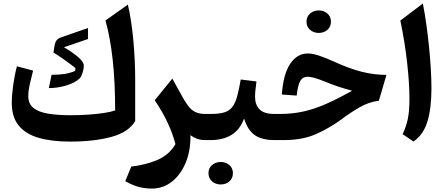

<svg xmlns="http://www.w3.org/2000/svg" viewBox="-20 -812 2597 1113"><path d="M763.7 -110.4Q725.6 -45.4 625.5 -18.3Q525.4 8.8 386.7 8.8Q280.3 8.8 204.6 -12.9Q128.9 -34.7 88.6 -84Q48.3 -133.3 48.3 -214.8Q48.3 -259.8 56.4 -318.4Q64.5 -377 78.1 -427.7L171.9 -402.8Q162.1 -366.2 153.1 -325.7Q144 -285.2 144 -254.9Q144 -210.4 173.6 -186.5Q203.1 -162.6 258.1 -153.3Q313 -144 389.2 -144Q440.4 -144 491.2 -147.5Q542 -150.9 583.3 -157.2Q624.5 -163.6 647.5 -171.9Q647.5 -336.9 633.1 -466.8Q618.7 -596.7 591.3 -693.4L721.2 -785.2Q742.2 -695.8 752.9 -578.9Q763.7 -461.9 763.7 -343.8ZM490.2 -649.4V-585.9L350.6 -538.1Q403.3 -507.3 434.6 -479.7Q465.8 -452.1 465.8 -431.6Q465.8 -411.6 457.8 -387.9Q449.7 -364.3 440.9 -356.9Q414.6 -331.5 363.8 -316.4Q313 -301.3 263.2 -301.3L278.8 -378.4Q323.7 -378.4 355.5 -383.5Q387.2 -388.7 415.5 -400.9L417.5 -417.5Q394.5 -436 358.9 -461.4Q323.2 -486.8 290 -507.8L293.9 -533.2Q298.3 -566.4 308.1 -578.4Q317.9 -590.3 335.9 -596.2Z M979 -356.4 1025.4 -272.5Q1048.8 -228 1068.4 -201.4Q1087.9 -174.8 1111.6 -163.1Q1135.3 -151.4 1169.4 -151.4H1169.9V0H1169.4Q1143.1 0 1122.8 -7.3Q1102.5 -14.6 1084 -28.3Q1085.4 61.5 1056.2 131.6Q1026.9 201.7 975.8 241.5Q924.8 281.2 860.8 281.2Q822.3 281.2 786.6 272.2Q751 263.2 706.1 238.3L741.2 153.3Q822.8 144.5 891.6 115.5Q960.4 86.4 997.1 23.4Q981 -37.6 952.6 -98.9Q924.3 -160.2 877 -231Z M1169.9 0Q1160.6 0 1155.8 -8.1Q1150.9 -16.1 1150.9 -36.1V-115.7Q1150.9 -135.7 1155.8 -143.6Q1160.6 -151.4 1169.9 -151.4H1201.7Q1249.5 -151.4 1279.1 -160.2Q1308.6 -168.9 1325.9 -190.9Q1343.3 -212.9 1354.2 -251.7Q1365.2 -290.5 1375.5 -351.1L1466.8 -339.8Q1463.4 -314.5 1460.9 -291.7Q1458.5 -269 1458.5 -250Q1458.5 -205.1 1484.4 -178.2Q1510.3 -151.4 1571.8 -151.4H1572.3V0H1571.8Q1496.6 0 1455.8 -29.5Q1415 -59.1 1395 -125Q1371.1 -60.1 1321.8 -30Q1272.5 0 1202.1 0ZM1188.5 191.9Q1188.5 162.6 1209.2 144.8Q1230 127 1259.3 127Q1289.1 127 1309.6 144.8Q1330.1 162.6 1330.1 191.9Q1330.1 221.7 1309.6 239.5Q1289.1 257.3 1259.3 257.3Q1230 257.3 1209.2 239.5Q1188.5 221.7 1188.5 191.9Z M1764.6 -502Q1792 -502 1829.8 -489.5Q1867.7 -477.1 1923.3 -451.7Q2005.9 -414.1 2076.9 -396Q2147.9 -377.9 2220.2 -377.9L2176.3 -228Q2118.7 -221.2 2063.7 -189.5Q2008.8 -157.7 1961.4 -121.6Q1892.1 -70.3 1813 -35.2Q1733.9 0 1629.4 0H1572.3Q1563 0 1558.1 -8.1Q1553.2 -16.1 1553.2 -36.1V-115.7Q1553.2 -135.7 1558.1 -143.6Q1563 -151.4 1572.3 -151.4H1604Q1676.8 -151.4 1741.7 -166.3Q1806.6 -181.2 1874 -211.2Q1941.4 -241.2 2021 -286.1Q1977.1 -297.9 1940.4 -310.1Q1903.8 -322.3 1856.4 -341.8Q1820.8 -356 1799.1 -361.6Q1777.3 -367.2 1762.7 -367.2Q1734.4 -367.2 1720.5 -343Q1706.5 -318.8 1699.7 -257.8L1613.8 -264.2Q1622.1 -382.8 1662.4 -442.4Q1702.6 -502 1764.6 -502ZM1756.8 -686.5Q1756.8 -715.8 1777.6 -733.6Q1798.3 -751.5 1827.6 -751.5Q1857.4 -751.5 1877.9 -733.6Q1898.4 -715.8 1898.4 -686.5Q1898.4 -656.7 1877.9 -638.9Q1857.4 -621.1 1827.6 -621.1Q1798.3 -621.1 1777.6 -638.9Q1756.8 -656.7 1756.8 -686.5Z M2431.2 -791.5Q2441.9 -738.3 2450.9 -674.1Q2460 -609.9 2466.8 -543Q2473.6 -476.1 2477.3 -413.3Q2481 -350.6 2481 -299.8Q2481 -181.6 2457.3 -106Q2433.6 -30.3 2377 8.3L2314 -34.2Q2334 -76.2 2343.8 -121.6Q2353.5 -167 2353.5 -238.3Q2353.5 -329.1 2340.1 -448.5Q2326.7 -567.9 2300.8 -692.9Z"/></svg>

Font: Pinar DS4-SemiBold
Style: Regular
Weight: 600
Designer: Amin Abedi
Version: Version 2.000